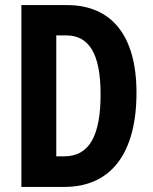

<svg xmlns="http://www.w3.org/2000/svg" viewBox="-20 -734 599 754"><path d="M516 -370C516 -593 419 -714 243 -714H64V0H233C415 0 516 -131 516 -370ZM375 -364C375 -199 330 -120 231 -120H201V-595H240C329 -595 375 -524 375 -364Z"/></svg>

Font: Noto Sans Devanagari ExtraCondensed
Style: Bold
Weight: 700
Width: 2
Designer: Jelle Bosma - Monotype Design Team
Foundry: Monotype Imaging Inc.
Version: Version 2.004